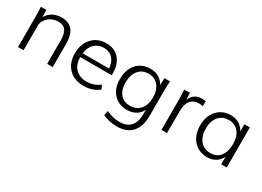

<svg xmlns="http://www.w3.org/2000/svg" viewBox="-21 -1191 2835 2078"><g transform="rotate(30 1396.0 -152.0)"><path d="M142.1 0V-322.3C149.4 -361.8 169.4 -394.5 202.1 -419.4C234.9 -444.3 272.5 -457 315.9 -457C401.9 -457 437 -403.8 437 -293V0H506.3V-293C506.3 -439.9 445.3 -513.7 323.7 -513.7C284.2 -513.7 247.6 -504.9 214.4 -486.8C181.6 -468.8 156.7 -443.8 140.1 -411.1L137.2 -501H68.8L70.3 -485.4C70.8 -474.6 71.8 -460.4 72.3 -442.9C72.8 -425.8 73.2 -410.2 73.2 -396V0Z M712.9 -291C718.3 -342.3 736.8 -383.3 767.6 -413.1C798.8 -442.9 837.9 -458 885.3 -458C930.7 -458 967.3 -443.4 995.1 -413.6C1023.4 -383.8 1039.1 -343.3 1042.5 -291ZM896.5 10.3C966.8 10.3 1036.1 -12.7 1085.4 -52.2L1063 -102.1C1015.6 -64.9 960.9 -46.4 898.9 -46.4C841.8 -46.4 795.9 -64 761.7 -98.6C727.5 -133.3 710.4 -181.6 710.4 -242.7H1103C1103.5 -246.1 1103.5 -254.9 1103.5 -269C1103.5 -342.8 1084 -402.3 1044.9 -446.8C1006.3 -491.2 952.6 -513.7 883.8 -513.7C810.1 -513.7 750.5 -489.3 706.1 -440.4C661.6 -391.6 639.2 -327.6 639.2 -248.5C639.2 -169.9 662.6 -107.4 709 -60.1C755.4 -13.2 817.9 10.3 896.5 10.3Z M1435.5 -54.7C1384.8 -54.7 1344.7 -72.3 1315.4 -107.4C1286.6 -142.6 1272 -190.9 1272 -252C1272 -314 1287.1 -363.8 1317.9 -400.9C1348.6 -438.5 1390.1 -457 1442.9 -457C1495.1 -457 1536.1 -439 1565.9 -402.3C1596.2 -365.7 1611.3 -316.9 1611.3 -255.4C1611.3 -194.3 1595.7 -145.5 1564.9 -108.9C1534.2 -72.8 1490.7 -54.7 1435.5 -54.7ZM1428.2 210.4C1507.8 210.4 1569.8 186.5 1613.3 139.2C1656.7 91.8 1678.7 24.4 1678.7 -62V-387.2C1678.7 -405.3 1680.2 -443.4 1683.1 -501H1613.8L1610.4 -412.6C1595.2 -442.4 1572.8 -466.8 1542.5 -485.4C1512.2 -504.4 1477.1 -513.7 1436.5 -513.7C1363.8 -513.7 1306.2 -489.7 1263.7 -441.9C1221.7 -394 1200.7 -330.6 1200.7 -251.5C1200.7 -174.3 1222.2 -112.8 1264.6 -67.4C1307.1 -22 1363.3 0.5 1433.1 0.5C1517.1 0.5 1581.5 -40 1610.4 -104.5V-48.8C1610.4 89.4 1541.5 153.3 1426.3 153.3C1370.1 153.3 1314.5 139.6 1260.3 112.8L1250 172.9C1305.2 197.8 1364.7 210.4 1428.2 210.4Z M1935.1 0V-275.9C1935.1 -393.6 1989.3 -451.2 2073.7 -451.2C2089.8 -451.2 2106.4 -449.2 2124.5 -445.3L2126 -507.3C2109.9 -510.7 2093.3 -512.2 2075.7 -512.2C2011.7 -512.2 1960.4 -480.5 1935.1 -415.5L1932.1 -501H1860.4L1861.8 -481.4L1864.3 -431.2C1865.2 -411.1 1865.7 -393.6 1865.7 -378.4V0Z M2447.8 -46.4C2393.1 -46.4 2350.1 -65.4 2319.3 -103.5C2288.6 -141.6 2273.4 -191.9 2273.4 -254.4C2273.4 -315.4 2288.6 -364.3 2319.3 -401.4C2350.1 -438.5 2392.6 -457 2447.3 -457C2499.5 -457 2540 -438.5 2569.3 -401.4C2599.1 -364.7 2613.8 -315.9 2613.8 -254.9C2613.8 -190.9 2599.1 -140.1 2570.3 -102.5C2541.5 -64.9 2501 -46.4 2447.8 -46.4ZM2440.4 10.3C2520.5 10.3 2582 -30.3 2611.8 -95.2V0H2680.7V-501H2612.3V-412.1C2597.7 -441.9 2575.2 -466.3 2544.9 -485.4C2514.6 -504.4 2480 -513.7 2441.4 -513.7C2369.6 -513.7 2312 -489.3 2268.6 -440.9C2225.1 -392.6 2203.6 -329.6 2203.6 -252.9C2201.2 -103.5 2293.9 11.7 2440.4 10.3Z"/></g></svg>

Font: Ride Light
Style: Regular
Weight: 300
Version: Version 3.000